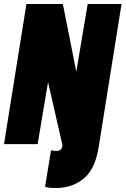

<svg xmlns="http://www.w3.org/2000/svg" viewBox="-32 -720 627 959"><path d="M-12 0 100 -700H282L349 -362L406 -700H575L461 14Q444 122 389.5 169Q335 216 256 219Q243 219 225 218.5Q207 218 193 213L223 30Q233 34 249 34Q261 34 269.5 28Q278 22 280 5L208 -310L156 0Z"/></svg>

Font: Georama Semi Condensed Black
Style: Italic
Weight: 900
Width: 4
Italic angle: -9°
Designer: Jean-Baptiste Levee
Foundry: Production Type
Version: Version 1.000